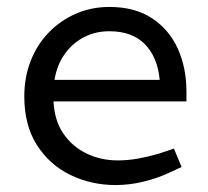

<svg xmlns="http://www.w3.org/2000/svg" viewBox="-20 -526 599 553"><path d="M313 7Q243 7 183 -22Q123 -51 86.5 -108Q50 -165 50 -248Q50 -304 68.5 -351Q87 -398 120.5 -432.5Q154 -467 198.5 -486.5Q243 -506 295 -506Q369 -506 418.5 -473Q468 -440 492.5 -385Q517 -330 517 -262V-234H134Q137 -178 163 -140.5Q189 -103 230 -83.5Q271 -64 319 -64Q349 -64 379 -69.5Q409 -75 439 -84L481 -98L503 -45L464 -27Q429 -11 390 -2Q351 7 313 7ZM137 -296H440Q434 -361 397.5 -398.5Q361 -436 295 -436Q255 -436 222 -419Q189 -402 166.5 -370.5Q144 -339 137 -296Z"/></svg>

Font: REM Medium Light
Style: Regular
Weight: 300
Version: Version 1.005;gftools[0.9.28]